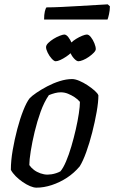

<svg xmlns="http://www.w3.org/2000/svg" viewBox="-20 -864 526 884"><path d="M148 0Q135 0 118.5 -7Q102 -14 84.5 -26Q67 -38 52.5 -52.5Q38 -67 30 -82Q30 -124 38.5 -173Q47 -222 59.5 -269.5Q72 -317 87 -355Q102 -393 116 -411Q126 -422 148 -437Q170 -452 197.5 -466.5Q225 -481 255 -490.5Q285 -500 312 -500Q326 -500 345 -492Q364 -484 383 -471.5Q402 -459 416 -446.5Q430 -434 433 -425Q433 -394 425 -348.5Q417 -303 404.5 -254Q392 -205 377 -163.5Q362 -122 347 -98Q321 -67 288 -45.5Q255 -24 218.5 -12Q182 0 148 0ZM199 -60Q207 -60 217 -61.5Q227 -63 238 -66.5Q249 -70 258 -75Q271 -90 284 -120.5Q297 -151 308.5 -190Q320 -229 329 -268.5Q338 -308 343 -341.5Q348 -375 348 -395Q338 -407 323.5 -416.5Q309 -426 293 -432.5Q277 -439 260 -439Q247 -439 233.5 -435.5Q220 -432 205 -426Q183 -394 167 -349.5Q151 -305 139.5 -257Q128 -209 121.5 -168Q115 -127 115 -104Q123 -92 136 -82Q149 -72 166 -66Q183 -60 199 -60ZM236 -582Q229 -582 218 -594Q207 -606 199.5 -621.5Q192 -637 192 -647Q192 -656 202 -666Q212 -676 226.5 -685Q241 -694 255.5 -699.5Q270 -705 276 -705Q285 -705 294.5 -693Q304 -681 310.5 -665Q317 -649 317 -638Q317 -631 307.5 -621.5Q298 -612 284.5 -603Q271 -594 258 -588Q245 -582 236 -582ZM341 -582Q333 -582 322 -593.5Q311 -605 303.5 -621Q296 -637 296 -647Q296 -656 306 -666Q316 -676 330.5 -685Q345 -694 359 -699.5Q373 -705 380 -705Q389 -705 398.5 -693Q408 -681 414.5 -665Q421 -649 421 -638Q421 -631 412 -621.5Q403 -612 389.5 -602.5Q376 -593 362.5 -587.5Q349 -582 341 -582ZM183 -774Q183 -797 186.5 -811.5Q190 -826 194 -830Q224 -830 264.5 -832Q305 -834 347 -836.5Q389 -839 423.5 -841Q458 -843 476 -844L486 -835Q486 -817 482 -799Q478 -781 475 -774Z"/></svg>

Font: Texturina 12pt
Style: Italic
Weight: 400
Italic angle: -11°
Designer: Guillermo Torres Carreño
Foundry: Omnibus-Type
Version: Version 1.002